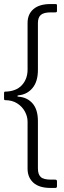

<svg xmlns="http://www.w3.org/2000/svg" viewBox="-20 -762 316 947"><path d="M145 -717C125.7 -700.3 116 -677.7 116 -649V-419C116 -387.7 106.5 -361.8 87.5 -341.5C68.5 -321.2 41 -310.7 5 -310C1.7 -310 0 -307.7 0 -303V-275C0 -270.3 1.7 -268 5 -268C28.3 -268 48.3 -262.7 65 -252C81.7 -241.3 94.3 -227.8 103 -211.5C111.7 -195.2 116 -178.7 116 -162V70C116 98.7 125.5 121.7 144.5 139C163.5 156.3 192 165 230 165H252C255.3 165 257.7 164.3 259 163C260.3 161.7 261 159.3 261 156V132C261 126.7 258 124 252 124H232C207.3 124 190.3 119.7 181 111C171.7 102.3 167 88.3 167 69V-164C167 -202.7 158.2 -232 140.5 -252C122.8 -272 100 -283 72 -285C67.3 -285.7 65.2 -286.8 65.5 -288.5C65.8 -290.2 68 -291.3 72 -292C100 -294.7 122.8 -306.7 140.5 -328C158.2 -349.3 167 -379 167 -417V-648C167 -666.7 171.8 -680.2 181.5 -688.5C191.2 -696.8 207.7 -701 231 -701H253C258.3 -701 261 -703 261 -707V-737C261 -740.3 258.3 -742 253 -742H229C192.3 -742 164.3 -733.7 145 -717Z"/></svg>

Font: Libre Franklin ExtraLight
Style: Regular
Weight: 275
Designer: Pablo Impallari, Rodrigo Fuenzalida
Foundry: Impallari Type
Version: Version 1.002; ttfautohint (v1.5)